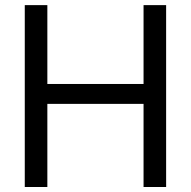

<svg xmlns="http://www.w3.org/2000/svg" viewBox="-20 -748 764 768"><path d="M79.1 0V-727.5H169.4V-412.1H554.2V-727.5H644.5V0H554.2V-332.5H169.4V0Z"/></svg>

Font: Inter 24pt
Style: Regular
Weight: 400
Designer: Rasmus Andersson
Foundry: rsms
Version: Version 4.001;git-66647c0bb